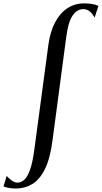

<svg xmlns="http://www.w3.org/2000/svg" viewBox="-146 -834 587 1106"><path d="M-54.5 252Q-74 252 -92 249Q-110 246 -126 240L-107.5 179.5Q-91 198 -75.2 208Q-59.5 218 -45 218Q-25 218 -6.8 202.2Q11.5 186.5 26.2 146.2Q41 106 51 33.5L132.5 -574.5Q143 -651.5 171.2 -705Q199.5 -758.5 242.2 -786.5Q285 -814.5 339 -814.5Q363.5 -814.5 384.8 -811Q406 -807.5 421 -800L399 -732.5Q386 -756.5 369.8 -769Q353.5 -781.5 334.5 -781.5Q298 -781.5 272.5 -744.8Q247 -708 236 -624L156 -21.5Q142.5 80.5 112.5 140.5Q82.5 200.5 40 226.2Q-2.5 252 -54.5 252Z"/></svg>

Font: Merriweather 120pt
Style: Italic
Weight: 400
Italic angle: -7.8°
Version: Version 2.101